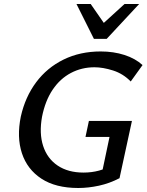

<svg xmlns="http://www.w3.org/2000/svg" viewBox="-20 -927 732 959"><path d="M371 12Q258 12 187 -34.5Q116 -81 89.5 -161.5Q63 -242 84 -345Q106 -443 160.5 -516Q215 -589 297.5 -629.5Q380 -670 483 -670Q547 -670 601.5 -652.5Q656 -635 692 -602L633 -520Q595 -559 544.5 -575Q494 -591 452 -591Q388 -591 334 -562.5Q280 -534 243 -479Q206 -424 190 -344Q175 -261 195.5 -198Q216 -135 268 -100Q320 -65 397 -65Q438 -65 475 -75Q512 -85 548 -107L484 -39L527 -243H407L424 -323H639L577 -37Q527 -11 474 0.5Q421 12 371 12ZM449 -733 478 -794 602 -907H675L513 -733ZM449 -733 362 -907H433L510 -796L513 -733Z"/></svg>

Font: Ysabeau Office SemiBold
Style: Italic
Weight: 600
Italic angle: -12°
Designer: Christian Thalmann (Catharsis Fonts)
Version: Version 2.001;gftools[0.9.30]; featfreeze: tnum,lnum,ss02